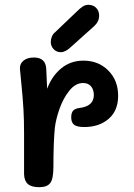

<svg xmlns="http://www.w3.org/2000/svg" viewBox="-20 -769 555 798"><path d="M471 -371Q471 -309 431.5 -275Q392 -241 330 -241Q300 -241 288 -250.5Q276 -260 276 -281Q276 -301 284.5 -309.5Q293 -318 309 -320Q370 -327 370 -374Q370 -396 358.5 -410Q347 -424 325 -424Q294 -424 268.5 -392.5Q243 -361 227.5 -317Q212 -273 208 -238Q202 -177 202 -76Q202 -26 189 -8.5Q176 9 143 9Q111 9 96 -4Q81 -17 80 -45V-217Q80 -272 77.5 -315Q75 -358 69 -419L63 -481Q61 -503 77 -516.5Q93 -530 121 -530Q168 -530 172 -486Q174 -451 176 -400Q195 -452 234 -484.5Q273 -517 327 -517Q389 -517 430 -476Q471 -435 471 -371ZM191 -595Q191 -605 195.5 -616.5Q200 -628 209 -635L298 -720Q313 -735 324 -742Q335 -749 347 -749Q367 -749 379.5 -736.5Q392 -724 392 -704Q392 -679 371 -660L275 -574Q252 -552 233 -552Q215 -552 203 -564.5Q191 -577 191 -595Z"/></svg>

Font: Mali SemiBold
Style: Regular
Weight: 600
Designer: Kitiyaporn Chalermlarp | Katatrad Aksorn Co.,Ltd.
Foundry: Cadson Demak Co.,Ltd.
Version: Version 1.000; ttfautohint (v1.6)